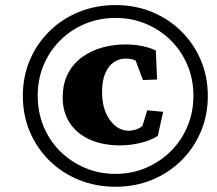

<svg xmlns="http://www.w3.org/2000/svg" viewBox="-20 -712 841 743"><path d="M426.8 10.7Q351.6 10.7 286.1 -15.6Q220.7 -42 171.9 -89.8Q123 -137.7 95.7 -201.7Q68.4 -265.6 68.4 -340.8Q68.4 -416 95.7 -480Q123 -543.9 171.9 -591.8Q220.7 -639.6 286.1 -666Q351.6 -692.4 426.8 -692.4Q502.9 -692.4 567.4 -666Q631.8 -639.6 680.7 -591.8Q729.5 -543.9 756.8 -480Q784.2 -416 784.2 -340.8Q784.2 -265.6 756.8 -201.7Q729.5 -137.7 680.7 -89.8Q631.8 -42 567.4 -15.6Q502.9 10.7 426.8 10.7ZM444.3 -149.4Q377 -149.4 326.7 -172.4Q276.4 -195.3 249.5 -236.8Q222.7 -278.3 222.7 -334Q222.7 -388.7 243.2 -427.7Q263.7 -466.8 298.8 -491.7Q334 -516.6 376.5 -528.3Q418.9 -540 464.8 -540Q502 -540 532.7 -533.2Q563.5 -526.4 583 -516.6L587.9 -404.3L533.2 -402.3L504.9 -477.5Q495.1 -482.4 485.4 -483.9Q475.6 -485.4 465.8 -485.4Q442.4 -485.4 421.4 -471.7Q400.4 -458 387.7 -429.7Q375 -401.4 375 -355.5Q375 -289.1 405.3 -247.6Q435.5 -206.1 478.5 -206.1Q489.3 -206.1 504.4 -210.4Q519.5 -214.8 531.2 -224.6L549.8 -285.2L611.3 -279.3L590.8 -186.5Q579.1 -177.7 556.2 -168.9Q533.2 -160.2 503.9 -154.8Q474.6 -149.4 444.3 -149.4ZM426.8 -39.1Q490.2 -39.1 544.9 -62.5Q599.6 -85.9 640.6 -126.5Q681.6 -167 705.1 -222.2Q728.5 -277.3 728.5 -341.8Q728.5 -406.2 705.1 -460.9Q681.6 -515.6 640.6 -556.2Q599.6 -596.7 544.9 -619.6Q490.2 -642.6 427.7 -642.6Q363.3 -642.6 308.6 -619.6Q253.9 -596.7 212.9 -555.7Q171.9 -514.6 148.9 -460.4Q126 -406.2 126 -341.8Q126 -277.3 148.9 -222.2Q171.9 -167 212.9 -126.5Q253.9 -85.9 308.6 -62.5Q363.3 -39.1 426.8 -39.1Z"/></svg>

Font: Crimson Pro ExtraBold
Style: Italic
Weight: 800
Italic angle: -12°
Designer: Jacques Le Bailly
Foundry: Baron von Fonthausen
Version: Version 1.003